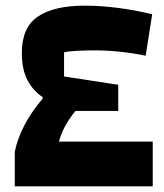

<svg xmlns="http://www.w3.org/2000/svg" viewBox="-20 -660 581 680"><path d="M131.2 -311V-316Q98.7 -336.7 78 -374.8Q57.3 -412.9 57.3 -472.5Q57.3 -562.8 114.2 -601.4Q171.2 -640 280.3 -640Q335.5 -640 398 -632Q460.6 -624 519 -609.4L495.9 -462.6Q454.2 -471.6 406.2 -476.6Q358.3 -481.6 317.3 -481.6Q284.6 -481.6 253.5 -480.1Q222.4 -478.6 206.9 -474.6V-389.2L398.8 -359.7V-267.2H193.6ZM131.2 -311H288.1Q248.1 -272.7 223.4 -234.8Q198.6 -196.9 188.6 -158.4H520.9V0H32.4V-123.2Q42.4 -170.5 66.8 -217.1Q91.2 -263.6 131.2 -311Z"/></svg>

Font: Changa
Style: Regular
Weight: 400
Designer: Eduardo Rodriguez Tunni
Foundry: Eduardo Rodriguez Tunni
Version: Version 3.003